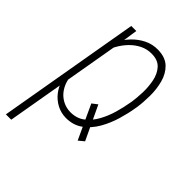

<svg xmlns="http://www.w3.org/2000/svg" viewBox="-231 -633 929 929"><g transform="rotate(45 234.0 -168.0)"><path d="M270 -147.5 351.1 24.4 323.2 47.4 242.7 -126.5ZM133.3 -425.3 24.4 203.1H-12.2L114.3 -528.3H148.9ZM411.6 -270.5 409.7 -260.3Q403.3 -219.7 389.4 -172.9Q375.5 -126 351.6 -84.2Q327.6 -42.5 291.3 -15.9Q254.9 10.7 203.6 10.3Q169.4 9.3 141.4 -5.9Q113.3 -21 94 -45.7Q74.7 -70.3 65.2 -100.8Q55.7 -131.3 57.1 -163.6L86.9 -350.1Q95.7 -383.8 113.3 -417.2Q130.9 -450.7 157 -478.5Q183.1 -506.3 216.1 -522.7Q249 -539.1 287.6 -538.6Q338.9 -537.6 367.2 -510.3Q395.5 -482.9 406.7 -440.7Q418 -398.4 417.5 -352.8Q417 -307.1 411.6 -270.5ZM373 -260.7 375 -270.5Q379.4 -299.8 380.9 -339.1Q382.3 -378.4 374.8 -416Q367.2 -453.6 345 -478.3Q322.8 -502.9 280.3 -503.4Q248 -503.9 220 -490Q191.9 -476.1 169.4 -452.6Q147 -429.2 131.3 -400.4Q115.7 -371.6 108.4 -342.3L79.1 -167.5Q77.6 -139.6 85.7 -114.3Q93.8 -88.9 109.6 -69.1Q125.5 -49.3 148.7 -37.4Q171.9 -25.4 199.7 -24.9Q243.7 -24.4 273.9 -47.9Q304.2 -71.3 324.2 -107.9Q344.2 -144.5 355.7 -185.1Q367.2 -225.6 373 -260.7Z"/></g></svg>

Font: Roboto Condensed ExtraLight
Style: Italic
Weight: 250
Italic angle: -12°
Designer: Christian Robertson
Foundry: Google
Version: Version 3.008; 2023